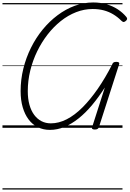

<svg xmlns="http://www.w3.org/2000/svg" viewBox="-20 -1035 1050 1555"><path d="M384 17Q331 17 287 -4.5Q243 -26 212 -67Q181 -108 164 -166Q147 -224 147 -297Q147 -390 169 -479Q191 -568 231 -648.5Q271 -729 325.5 -795.5Q380 -862 446 -911.5Q512 -961 585 -988Q658 -1015 735 -1015Q793 -1015 843 -1000.5Q893 -986 933.5 -959.5Q974 -933 1003 -898Q1011 -889 1009.5 -880.5Q1008 -872 996 -863Q985 -855 977.5 -857.5Q970 -860 961 -869Q932 -898 897 -919Q862 -940 821 -951Q780 -962 730 -962Q662 -962 596.5 -936.5Q531 -911 472.5 -864.5Q414 -818 365.5 -755.5Q317 -693 281 -619Q245 -545 225 -463Q205 -381 205 -297Q205 -235 218.5 -186.5Q232 -138 257 -104.5Q282 -71 316 -53.5Q350 -36 392 -36Q456 -36 520.5 -69Q585 -102 648 -165Q711 -228 772 -316Q833 -404 889 -514Q892 -524 899.5 -529Q907 -534 922 -534Q951 -534 945 -515L781 -5Q778 4 770.5 9Q763 14 748 14Q719 14 726 -5L829 -326Q779 -248 726 -184.5Q673 -121 616.5 -76Q560 -31 502 -7Q444 17 384 17ZM0 490H972V500H0ZM0 -20H972V0H0ZM0 -505H972V-500H0ZM0 -1010H972V-1000H0Z"/></svg>

Font: Playwrite AU TAS Guides
Style: Regular
Weight: 400
Designer: Veronika Burian, José Scaglione
Foundry: TypeTogether
Version: Version 1.003